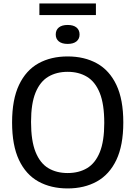

<svg xmlns="http://www.w3.org/2000/svg" viewBox="-20 -1074 778 1104"><path d="M369 9.5Q273 9.5 201 -30.2Q129 -70 89.2 -154Q49.5 -238 49.5 -370Q49.5 -502 89.5 -586Q129.5 -670 201.2 -709.8Q273 -749.5 369 -749.5Q465.5 -749.5 537.5 -709.5Q609.5 -669.5 649.2 -585.8Q689 -502 689 -370Q689 -238 649 -154.2Q609 -70.5 537 -30.5Q465 9.5 369 9.5ZM369 -79Q433.5 -79 480.8 -107.2Q528 -135.5 553.8 -198.8Q579.5 -262 579.5 -367Q579.5 -475.5 553.5 -539.8Q527.5 -604 480.2 -632.5Q433 -661 369 -661Q305 -661 257.8 -633Q210.5 -605 184.5 -541.8Q158.5 -478.5 158.5 -373Q158.5 -264.5 184.5 -200Q210.5 -135.5 257.8 -107.2Q305 -79 369 -79ZM369 -821.5Q336 -821.5 318.2 -836Q300.5 -850.5 300.5 -875.5Q300.5 -901.5 318.2 -916Q336 -930.5 369 -930.5Q402 -930.5 419.8 -916Q437.5 -901.5 437.5 -875.5Q437.5 -850.5 419.8 -836Q402 -821.5 369 -821.5ZM206.5 -987.5V-1054H531.5V-987.5Z"/></svg>

Font: Encode Sans SC Medium
Style: Regular
Weight: 500
Version: Version 3.002